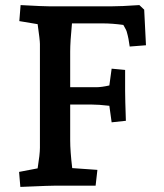

<svg xmlns="http://www.w3.org/2000/svg" viewBox="-20 -730 646 755"><path d="M55 -54 128 -68Q137 -124 137 -149V-557Q137 -572 128 -635L56 -647L61 -710Q151 -705 179 -705H414Q456 -705 528 -710L547 -692L554 -552L490 -547Q486 -579 479 -603Q478 -610 465 -632Q421 -638 384 -638H263Q256 -566 256 -527V-387H358Q379 -387 410 -394L419 -460L472 -455V-372Q472 -342 475 -255L419 -249L410 -314Q368 -319 338 -319H256V-179Q256 -135 264 -69L363 -62L356 0H201Q177 0 85 4L60 5Z"/></svg>

Font: Andada Pro
Style: Bold
Weight: 700
Designer: Carolina Giovagnoli
Foundry: Huerta Tipografica
Version: Version 3.005; ttfautohint (v1.8.4)